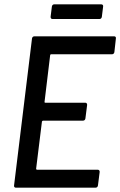

<svg xmlns="http://www.w3.org/2000/svg" viewBox="-20 -868 556 888"><path d="M448 -848H231C225 -848 221 -844 220 -838L214 -790C214 -784 217 -780 223 -780H440C446 -780 450 -784 451 -790L457 -838C458 -844 454 -848 448 -848ZM509 -627 516 -690C517 -696 514 -700 508 -700H139C133 -700 129 -696 128 -690L45 -10C44 -4 48 0 53 0H422C428 0 432 -4 433 -10L441 -73C441 -79 438 -83 432 -83H151C149 -83 147 -85 147 -87L174 -306C175 -308 177 -310 179 -310H364C370 -310 374 -314 375 -320L383 -383C383 -389 380 -393 374 -393H189C187 -393 185 -395 186 -397L212 -613C212 -615 214 -617 216 -617H498C504 -617 508 -621 509 -627Z"/></svg>

Font: Barlow Semi Condensed Medium
Style: Italic
Weight: 500
Width: 4
Italic angle: -7°
Designer: Jeremy Tribby
Foundry: Tribby Type
Version: Version 1.422;hotconv 1.0.109;makeotfexe 2.5.65596